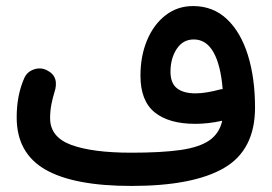

<svg xmlns="http://www.w3.org/2000/svg" viewBox="-20 -571 908 640"><path d="M35.6 -179.7Q35.6 -254.4 61.5 -312Q71.3 -332.5 93.5 -339.8Q115.7 -347.2 136.2 -336.9Q179.2 -315.9 161.1 -262.2Q156.2 -247.1 151.6 -224.4Q147 -201.7 147 -177.2Q147 -113.8 217.8 -87.9Q288.6 -62 418 -62Q518.1 -62 581.5 -71Q645 -80.1 678.2 -103.3Q711.4 -126.5 720.7 -168.5Q673.8 -158.2 630.9 -158.2Q543 -158.2 495.6 -196.5Q448.2 -234.9 448.2 -318.8Q448.2 -384.3 470.2 -436.8Q492.2 -489.3 531.7 -520Q571.3 -550.8 623.5 -550.8Q690.4 -550.8 736.6 -507.1Q782.7 -463.4 806.4 -387Q830.1 -310.5 830.1 -212.4Q830.1 -71.3 727.1 -11.2Q624 48.8 418 48.8Q225.6 48.8 130.6 -6.1Q35.6 -61 35.6 -179.7ZM548.3 -332Q548.3 -293.5 570.1 -276.6Q591.8 -259.8 631.3 -259.8Q651.4 -259.8 672.9 -263.7Q694.3 -267.6 712.4 -272.5Q717.3 -273.9 722.2 -273.9Q715.8 -354 691.7 -396.7Q667.5 -439.5 626 -439.5Q589.8 -439.5 569.1 -408Q548.3 -376.5 548.3 -332Z"/></svg>

Font: Mikhak-FD SemiBold
Style: Regular
Weight: 600
Designer: Amin Abedi
Version: Version 3.2